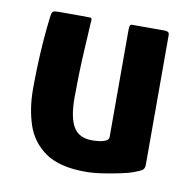

<svg xmlns="http://www.w3.org/2000/svg" viewBox="-61 -533 597 598"><g transform="rotate(10 237.5 -234.0)"><path d="M246 4Q164 4 119.5 -27Q75 -58 58 -109Q41 -160 41 -222Q41 -259 42.5 -299Q44 -339 47 -377.5Q50 -416 54 -448Q56 -466 60 -469Q64 -472 78 -472H159Q173 -472 179 -471.5Q185 -471 182 -453Q182 -449 180.5 -424Q179 -399 177 -362.5Q175 -326 174 -287.5Q173 -249 173 -218Q173 -155 190.5 -125.5Q208 -96 249 -96Q254 -96 263 -96.5Q272 -97 281 -99Q290 -101 296 -105Q302 -109 302 -116V-455Q302 -460 303 -466Q304 -472 310 -472H414Q418 -472 423 -470Q428 -468 428 -459V-50Q428 -38 421 -33Q414 -28 392 -20Q381 -16 355.5 -10.5Q330 -5 300.5 -0.5Q271 4 246 4Z"/></g></svg>

Font: Glory Thin
Style: Bold
Weight: 700
Version: Version 1.011